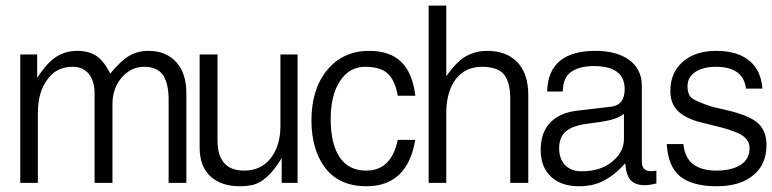

<svg xmlns="http://www.w3.org/2000/svg" viewBox="-20 -645 2699 671"><path d="M569.3 -5.9H631.3V-318.8C631.3 -365.7 619.6 -401.9 595.7 -428.2C571.8 -454.1 539.6 -467.3 498.5 -467.3C473.6 -467.3 451.2 -461.4 431.2 -449.7C411.6 -438 389.6 -417.5 365.2 -387.7C350.1 -418 333.5 -439 315.9 -450.2C297.9 -461.4 276.4 -467.3 250 -467.3C224.1 -467.3 200.7 -460.9 179.2 -448.2C157.7 -435.5 134.8 -410.6 109.9 -373V-454.6H50.8V-5.9H112.3V-251C112.8 -299.3 123.5 -337.9 145 -366.2C165.5 -396.5 195.3 -411.6 234.9 -411.6C258.8 -411.6 277.3 -402.8 291 -386.2C304.2 -369.1 310.5 -346.7 310.5 -318.8V-5.9H373V-280.3C373 -317.9 383.8 -349.1 405.3 -374C427.2 -398.9 453.1 -411.6 483.9 -411.6C514.2 -411.6 536.1 -401.9 549.8 -382.3C563 -362.3 569.3 -334 569.3 -295.9Z M740.2 -154.3V-454.6H677.7V-128.9C677.7 -85.4 690.4 -51.8 715.3 -28.8C740.2 -5.9 774.4 5.9 818.4 5.9C834 5.9 848.1 4.4 860.4 2C897.5 -6.3 932.1 -38.1 964.4 -92.8V-5.9H1020V-454.6H960V-205.1C960 -158.2 948.7 -120.6 925.8 -91.8C903.3 -63 872.1 -48.8 833 -48.8C771 -48.8 740.2 -84 740.2 -154.3Z M1370.1 -310.5H1431.6C1424.8 -364.3 1408.2 -403.8 1381.8 -429.2C1355 -454.6 1318.4 -467.3 1270.5 -467.3C1209.5 -467.3 1160.2 -444.8 1123.5 -400.4C1086.9 -356 1068.4 -297.4 1068.4 -223.6C1068.4 -187.5 1073.2 -154.8 1082 -126.5C1110.4 -38.1 1169.9 5.9 1260.3 5.9C1356 5.9 1413.1 -48.3 1431.2 -156.2H1370.1C1355 -84.5 1318.4 -48.8 1260.3 -48.8C1218.3 -48.8 1187.5 -64.5 1166.5 -96.2C1146 -127.9 1135.7 -171.9 1135.7 -228.5C1135.7 -284.7 1146.5 -329.1 1168.5 -362.3C1190.4 -395 1219.7 -411.6 1256.3 -411.6C1292.5 -411.6 1319.3 -403.3 1336.4 -386.7C1353 -370.1 1364.3 -344.7 1370.1 -310.5Z M1763.2 -5.9H1826.2V-313C1826.2 -362.8 1813.5 -400.9 1788.1 -427.7C1762.2 -454.1 1727.1 -467.3 1682.1 -467.3C1658.2 -467.3 1634.8 -461.9 1612.8 -450.7C1590.3 -439.9 1565.9 -415.5 1539.6 -378.4V-625.5H1478V-5.9H1539.6V-251C1540 -301.8 1551.8 -341.3 1573.7 -369.6C1596.2 -397.5 1626 -411.6 1664.1 -411.6C1701.7 -411.6 1727.5 -402.3 1741.7 -384.3C1755.9 -366.2 1763.2 -337.9 1763.2 -300.3Z M2160.6 -247.1V-160.2C2160.6 -129.4 2147 -102.5 2119.6 -80.1C2092.3 -57.6 2056.6 -46.4 2012.7 -46.4C1988.8 -46.4 1969.7 -53.2 1955.6 -67.4C1941.4 -81.5 1934.1 -101.6 1934.1 -127C1934.1 -152.3 1941.9 -172.4 1957.5 -186C1973.1 -199.2 1999 -208.5 2035.2 -212.9C2071.3 -217.3 2098.1 -221.7 2115.2 -226.1C2132.8 -230.5 2147.9 -237.3 2160.6 -247.1ZM2273.9 -3.9V-48.8C2267.1 -47.4 2262.2 -46.9 2258.8 -46.9H2253.9C2233.4 -46.9 2223.1 -58.1 2223.1 -80.1V-345.7C2223.1 -382.8 2209 -412.6 2180.2 -434.6C2151.4 -456.1 2111.8 -467.3 2061 -467.3C1951.2 -467.3 1894.5 -419.9 1892.1 -325.2H1946.8C1947.3 -358.9 1957.5 -381.8 1977.1 -394.5C1996.6 -407.7 2022.9 -414.1 2055.2 -414.1C2127 -414.1 2163.1 -387.2 2163.1 -333.5C2163.1 -297.4 2147.9 -276.9 2118.7 -272.5L1997.6 -258.3C1956.1 -253.4 1924.3 -239.3 1902.3 -215.8C1880.4 -192.9 1869.6 -161.1 1869.6 -121.1C1869.6 -81.5 1881.3 -50.3 1905.3 -27.8C1929.2 -5.4 1961.9 5.9 2002.9 5.9C2019 5.9 2033.7 4.4 2046.4 2C2086.9 -6.3 2126.5 -31.2 2165 -74.2C2167.5 -44.4 2174.3 -23.9 2185.5 -13.7C2203.6 3.4 2232.9 6.8 2273.9 -3.9Z M2612.8 -32.7C2643.6 -58.1 2658.7 -93.3 2658.7 -138.2C2658.7 -168.5 2650.4 -192.4 2633.3 -210.4C2616.2 -228 2585.4 -242.7 2540.5 -254.9L2466.8 -272.5C2432.6 -283.7 2410.2 -293.5 2398.9 -301.3C2388.2 -309.1 2382.8 -323.2 2382.8 -344.2C2382.8 -364.7 2391.6 -381.3 2410.2 -393.6C2428.2 -405.3 2452.1 -411.6 2481.4 -411.6C2545.9 -411.6 2581.1 -386.2 2586.9 -335.4H2644.5C2641.1 -378.9 2625.5 -411.6 2597.7 -433.6C2570.3 -456.1 2531.7 -467.3 2483.4 -467.3C2434.6 -467.3 2395.5 -454.6 2366.2 -429.2C2337.4 -403.8 2322.8 -370.1 2322.8 -327.6C2322.8 -299.3 2330.6 -276.9 2346.2 -260.3C2361.8 -243.2 2386.7 -229.5 2420.4 -219.7L2506.3 -198.2C2523.4 -193.4 2537.6 -188.5 2548.8 -184.1C2582.5 -171.9 2599.6 -152.8 2599.6 -127.4C2599.6 -101.6 2588.9 -82 2568.4 -68.8C2547.4 -55.7 2519.5 -48.8 2484.4 -48.8C2449.2 -48.8 2421.9 -56.2 2402.8 -70.8C2383.3 -85.4 2371.6 -109.4 2368.2 -141.6H2310.1C2313.5 -88.4 2329.1 -50.3 2357.9 -27.8C2386.7 -5.4 2428.7 5.9 2483.9 5.9C2539.1 5.9 2582 -6.8 2612.8 -32.7Z"/></svg>

Font: Meera New
Style: Regular
Weight: 400
Designer: Hussain K H
Foundry: RIT
Version: 1.4.1